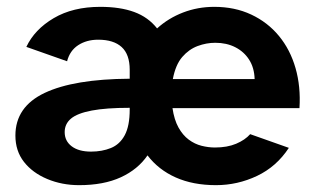

<svg xmlns="http://www.w3.org/2000/svg" viewBox="-20 -529 918 561"><path d="M211 12Q161 12 118 -6Q75 -24 50 -56Q25 -88 25 -133Q25 -217 110.5 -257.5Q196 -298 359 -299V-325Q359 -370 335.5 -391.5Q312 -413 267 -413Q233 -413 208.5 -397Q184 -381 176 -350L57 -392Q81 -443 137 -476Q193 -509 273 -509Q331 -509 372 -494Q413 -479 439 -446Q472 -476 515 -492.5Q558 -509 606 -509Q666 -509 714 -486.5Q762 -464 795 -424Q828 -384 843.5 -330Q859 -276 855 -213H484Q489 -179 501.5 -156.5Q514 -134 531.5 -121Q549 -108 569 -103Q589 -98 608 -98Q644 -98 670 -109Q696 -120 711 -137L824 -97Q788 -42 731 -15Q674 12 611 12Q544 12 493.5 -10.5Q443 -33 411 -75Q383 -34 333 -11Q283 12 211 12ZM246 -86Q278 -86 304 -96.5Q330 -107 344.5 -134Q359 -161 359 -209V-214Q290 -214 248 -206Q206 -198 187.5 -182.5Q169 -167 169 -143Q169 -117 189.5 -101.5Q210 -86 246 -86ZM485 -298H724Q723 -331 708 -354.5Q693 -378 667.5 -391Q642 -404 609 -404Q583 -404 557.5 -394.5Q532 -385 512.5 -362.5Q493 -340 485 -298Z"/></svg>

Font: Atkinson Hyperlegible Next
Style: Bold
Weight: 700
Designer: Elliott Scott, Megan Eiswerth, Linus Boman, Theodore Petrosky, Letters from Sweden
Foundry: Applied Design Works, Letters from Sweden
Version: Version 2.001